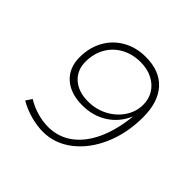

<svg xmlns="http://www.w3.org/2000/svg" viewBox="-170 -888 1076 1076"><g transform="rotate(45 368.5 -349.5)"><path d="M300 -37Q381 -37 443.5 -83Q506 -129 545 -214Q584 -299 596 -416Q564 -341 499.5 -299.5Q435 -258 351 -258Q256 -258 202.5 -306.5Q149 -355 149 -438Q149 -515 182.5 -575Q216 -635 275.5 -668.5Q335 -702 410 -702Q521 -702 580 -637Q639 -572 639 -452Q639 -326 594 -222Q549 -118 471 -57.5Q393 3 299 3Q252 3 199.5 -11.5Q147 -26 105 -51L129 -87Q165 -64 210.5 -50.5Q256 -37 300 -37ZM190 -444Q190 -377 235.5 -336.5Q281 -296 358 -296Q421 -296 474 -324Q527 -352 558.5 -399.5Q590 -447 590 -502Q590 -547 568 -583Q546 -619 505 -640Q464 -661 410 -661Q347 -661 296.5 -633.5Q246 -606 218 -556.5Q190 -507 190 -444Z"/></g></svg>

Font: Gontserrat ExtraLight
Style: Italic
Weight: 275
Italic angle: -11.3°
Designer: Julieta Ulanovsky
Foundry: Julieta Ulanovsky
Version: Version 6.001